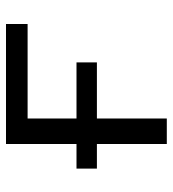

<svg xmlns="http://www.w3.org/2000/svg" viewBox="12 -588 576 640"><g transform="rotate(-90 300.0 -268.0)"><path d="M58 -233V-301H412V-233ZM140 0V-536H540V-464H225V0Z"/></g></svg>

Font: Noto Sans Mono
Style: Regular
Weight: 400
Designer: Monotype Design Team
Foundry: Monotype Imaging Inc.
Version: Version 2.014